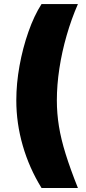

<svg xmlns="http://www.w3.org/2000/svg" viewBox="-20 -791 425 948"><path d="M60.5 -295.4Q60.5 -378.4 76.4 -466.3Q92.3 -554.2 120.4 -634Q148.4 -713.9 185.1 -771H364.7Q332.5 -697.3 309.1 -616Q285.6 -534.7 273.2 -453.1Q260.7 -371.6 260.7 -295.4Q260.7 -231 271 -167.5Q281.2 -104 304.2 -30.5Q327.1 43 364.7 137.2H185.1Q124 38.1 92.3 -72.3Q60.5 -182.6 60.5 -295.4Z"/></svg>

Font: Inter 16pt Black
Style: Regular
Weight: 900
Version: Version 4.001;git-66647c0bb